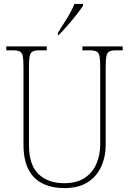

<svg xmlns="http://www.w3.org/2000/svg" viewBox="-20 -951 661 981"><path d="M309 10Q247 10 199.5 -12.5Q152 -35 126 -84Q100 -133 100 -214V-607Q100 -645 96.5 -663.5Q93 -682 81 -688Q69 -694 44 -694H12V-714H219V-694H184Q159 -694 147 -688Q135 -682 131.5 -663.5Q128 -645 128 -606V-210Q128 -109 176.5 -62Q225 -15 308 -15Q373 -15 414 -43Q455 -71 473.5 -116Q492 -161 492 -213V-606Q492 -645 488.5 -663.5Q485 -682 473 -688Q461 -694 436 -694H401V-714H607V-694H576Q551 -694 539 -688Q527 -682 523.5 -663.5Q520 -645 520 -606V-211Q520 -150 497 -99.5Q474 -49 427.5 -19.5Q381 10 309 10ZM276 -784Q298 -818 322.5 -857.5Q347 -897 360 -931H404V-921Q393 -904 371 -876Q349 -848 324 -819.5Q299 -791 279 -771H276Z"/></svg>

Font: Noto Serif Tamil SemiCondensed Thin
Style: Italic
Weight: 100
Width: 4
Italic angle: -12°
Designer: Indian Type Foundry, Tom Grace, and the Monotype Design Team
Foundry: Monotype Imaging Inc.
Version: Version 2.003; ttfautohint (v1.8.4.7-5d5b)